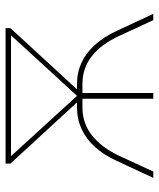

<svg xmlns="http://www.w3.org/2000/svg" viewBox="38 -594 557 672"><g transform="rotate(-90 316.0 -258.5)"><path d="M29 0 88 -127Q109 -173 137 -204Q165 -235 200 -251Q235 -267 275 -267H358Q398 -267 432.5 -251Q467 -235 495 -203.5Q523 -172 544 -127L603 0H581L526 -119Q497 -182 455 -215Q413 -248 358 -248H326V0H306V-248H275Q220 -248 177.5 -214.5Q135 -181 106 -119L51 0ZM316 -267 528 -498H105ZM295 -265 79 -500V-517H553V-500L337 -265Z"/></g></svg>

Font: Montserrat Alternates Thin
Style: Regular
Weight: 100
Designer: Julieta Ulanovsky
Foundry: Julieta Ulanovsky
Version: Version 9.000